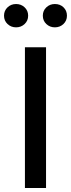

<svg xmlns="http://www.w3.org/2000/svg" viewBox="-53 -935 353 955"><path d="M0 0ZM71 0V-700H176V0ZM27 -799Q2 -799 -15.5 -815.5Q-33 -832 -33 -857Q-33 -882 -15.5 -898.5Q2 -915 27 -915Q52 -915 69.5 -898.5Q87 -882 87 -857Q87 -832 69.5 -815.5Q52 -799 27 -799ZM220 -799Q195 -799 177.5 -815.5Q160 -832 160 -857Q160 -882 177.5 -898.5Q195 -915 220 -915Q246 -915 263 -898.5Q280 -882 280 -857Q280 -832 262.5 -815.5Q245 -799 220 -799Z"/></svg>

Font: Red Hat Display Medium
Style: Regular
Weight: 500
Designer: Pentagram / MCKL
Foundry: Pentagram / MCKL
Version: Version 1.005; Red Hat Display Medium